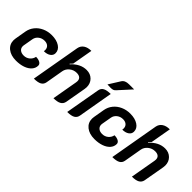

<svg xmlns="http://www.w3.org/2000/svg" viewBox="57 -1512 2288 2288"><g transform="rotate(45 1201.0 -368.0)"><path d="M36 -144Q36 -159 39 -175L63 -315Q73 -372 108.5 -416Q144 -460 198.5 -484.5Q253 -509 317 -509Q398 -509 449 -475.5Q500 -442 500 -388Q500 -351 468 -328.5Q436 -306 384 -306Q386 -320 386 -326Q386 -361 363.5 -381Q341 -401 303 -401Q259 -401 226.5 -375.5Q194 -350 187 -310L165 -184Q164 -179 164 -170Q164 -138 187.5 -118.5Q211 -99 250 -99Q294 -99 326 -125.5Q358 -152 366 -193Q407 -193 433 -178Q459 -163 459 -138Q459 -95 429.5 -61.5Q400 -28 347.5 -9.5Q295 9 228 9Q141 9 88.5 -33Q36 -75 36 -144Z M640 -613Q649 -659 686 -684Q723 -709 782 -709L736 -449Q722 -435 706 -417L712 -413Q799 -509 904 -509Q968 -509 1008.5 -468.5Q1049 -428 1049 -365Q1049 -350 1046 -333L999 -67Q991 -28 958 -9.5Q925 9 861 9L918 -315Q920 -331 920 -337Q920 -368 900.5 -384.5Q881 -401 844 -401Q794 -401 755 -369.5Q716 -338 708 -291L669 -67Q662 -27 629 -9Q596 9 531 9Z M1171 -433Q1178 -474 1212 -491.5Q1246 -509 1308 -509L1231 -67Q1224 -29 1192.5 -10Q1161 9 1093 9ZM1287 -701Q1301 -724 1324 -734.5Q1347 -745 1381 -745H1467L1323 -587Q1309 -571 1294.5 -565.5Q1280 -560 1251 -560Q1242 -560 1200 -562Z M1358 -144Q1358 -159 1361 -175L1385 -315Q1395 -372 1430.5 -416Q1466 -460 1520.5 -484.5Q1575 -509 1639 -509Q1720 -509 1771 -475.5Q1822 -442 1822 -388Q1822 -351 1790 -328.5Q1758 -306 1706 -306Q1708 -320 1708 -326Q1708 -361 1685.5 -381Q1663 -401 1625 -401Q1581 -401 1548.5 -375.5Q1516 -350 1509 -310L1487 -184Q1486 -179 1486 -170Q1486 -138 1509.5 -118.5Q1533 -99 1572 -99Q1616 -99 1648 -125.5Q1680 -152 1688 -193Q1729 -193 1755 -178Q1781 -163 1781 -138Q1781 -95 1751.5 -61.5Q1722 -28 1669.5 -9.5Q1617 9 1550 9Q1463 9 1410.5 -33Q1358 -75 1358 -144Z M1962 -613Q1971 -659 2008 -684Q2045 -709 2104 -709L2058 -449Q2044 -435 2028 -417L2034 -413Q2121 -509 2226 -509Q2290 -509 2330.5 -468.5Q2371 -428 2371 -365Q2371 -350 2368 -333L2321 -67Q2313 -28 2280 -9.5Q2247 9 2183 9L2240 -315Q2242 -331 2242 -337Q2242 -368 2222.5 -384.5Q2203 -401 2166 -401Q2116 -401 2077 -369.5Q2038 -338 2030 -291L1991 -67Q1984 -27 1951 -9Q1918 9 1853 9Z"/></g></svg>

Font: K2D
Style: Bold Italic
Weight: 700
Italic angle: -10°
Designer: Katatrad Aksorn Co.,Ltd.
Foundry: Cadson Demak Co.,Ltd.
Version: Version 1.000; ttfautohint (v1.6)